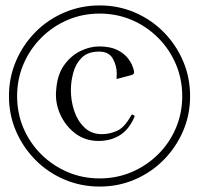

<svg xmlns="http://www.w3.org/2000/svg" viewBox="-20 -680 733 707"><path d="M347 7Q278 7 217 -19Q156 -45 110.5 -91Q65 -137 39 -197Q13 -257 13 -326Q13 -395 39 -455.5Q65 -516 110.5 -562Q156 -608 217 -634Q278 -660 347 -660Q416 -660 476.5 -634Q537 -608 582.5 -562Q628 -516 654 -455.5Q680 -395 680 -326Q680 -257 654 -197Q628 -137 582.5 -91Q537 -45 476.5 -19Q416 7 347 7ZM347 -23Q410 -23 465 -46.5Q520 -70 562 -111.5Q604 -153 627.5 -208Q651 -263 651 -326Q651 -389 627.5 -444Q604 -499 562 -541Q520 -583 465 -606.5Q410 -630 347 -630Q284 -630 229 -606.5Q174 -583 132 -541Q90 -499 66.5 -444Q43 -389 43 -326Q43 -263 66.5 -208Q90 -153 132 -111.5Q174 -70 229 -46.5Q284 -23 347 -23ZM343 -161Q294 -161 257.5 -188.5Q221 -216 201.5 -259.5Q182 -303 187 -350Q191 -405 216 -440Q241 -475 276 -492Q311 -509 345 -509Q385 -509 411 -496.5Q437 -484 452.5 -463.5Q468 -443 473 -420Q477 -406 462 -403L413 -390Q411 -389 410 -389.5Q409 -390 409 -391Q409 -393 409.5 -398Q410 -403 410 -408Q410 -438 395.5 -464Q381 -490 345 -490Q304 -490 281.5 -468Q259 -446 250 -413Q241 -380 241 -348Q241 -308 253.5 -271Q266 -234 291.5 -210Q317 -186 355 -186Q384 -186 411.5 -198.5Q439 -211 463 -255Q465 -259 468 -258L474 -255Q477 -253 474 -247Q454 -202 420.5 -181.5Q387 -161 343 -161Z"/></svg>

Font: Young Serif Light
Style: Regular
Weight: 300
Designer: Bastien Sozeau
Foundry: NBR — Bastien Sozeau
Version: Version 5.001